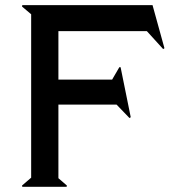

<svg xmlns="http://www.w3.org/2000/svg" viewBox="-20 -720 679 740"><path d="M608.9 -530.8 545.9 -600.1H205.1V-413.1H412.1L439.9 -460.9H444.8L483.9 -268.1L479 -265.1L429.2 -316.9H205.1V-33.2L237.8 -4.9L236.8 0H65.9L64.9 -4.9L100.1 -35.2V-665L64.9 -694.8L65.9 -700.2H567.9L613.8 -534.2Z"/></svg>

Font: Tiffany Gothic CC
Style: Regular
Weight: 400
Designer: indestructible type*
Foundry: Cowboy Collective
Version: Version 1.000